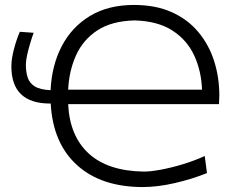

<svg xmlns="http://www.w3.org/2000/svg" viewBox="-20 -746 960 776"><path d="M183 -327.5Q26 -327.5 26 -477.5Q26 -507.5 36.2 -546.8Q46.5 -586 60 -617.5L116 -613.5Q109 -594.5 101.8 -570.2Q94.5 -546 89.5 -523Q84.5 -500 84.5 -484.5Q84.5 -455.5 91.8 -433Q99 -410.5 120.2 -397Q141.5 -383.5 184.5 -381.5Q189 -481.5 229.5 -559.2Q270 -637 343.8 -681.5Q417.5 -726 521.5 -726Q609 -726 673.8 -697Q738.5 -668 781.2 -617Q824 -566 845.2 -500Q866.5 -434 866.5 -359.5L865 -325H255.5Q261.5 -196 339 -125.2Q416.5 -54.5 562 -52.5Q588 -52.5 630 -60.2Q672 -68 719 -82.2Q766 -96.5 807.5 -115.5L816.5 -46.5Q757.5 -22.5 687.2 -6.2Q617 10 557.5 10Q389 10 291.2 -78.8Q193.5 -167.5 185 -327.5ZM523.5 -663.5Q431 -661 373.2 -623Q315.5 -585 287.2 -522.2Q259 -459.5 255.5 -383.5H796.5Q794 -458.5 765 -521.5Q736 -584.5 676.5 -622.8Q617 -661 523.5 -663.5Z"/></svg>

Font: Commissioner Flair Light
Style: Regular
Weight: 300
Designer: Kostas Bartsokas
Foundry: Kostas Bartsokas
Version: Version 1.000; ttfautohint (v1.8.3)